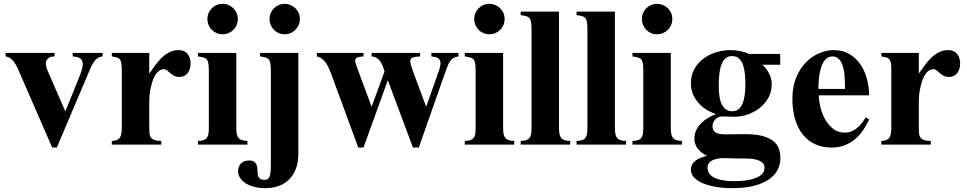

<svg xmlns="http://www.w3.org/2000/svg" viewBox="-20 -748 5002 993"><path d="M511.2 -456.1V-474.1H356V-456.1Q377.4 -455.1 389.6 -449Q401.9 -442.9 405.8 -430.9Q409.7 -418.9 406.5 -401.1Q403.3 -383.3 394 -359.9L317.9 -171.9L226.1 -382.8Q220.7 -395 218.3 -408.2Q215.8 -421.4 219.2 -431.9Q222.7 -442.4 232.7 -449.2Q242.7 -456.1 262.2 -456.1V-474.1H8.8V-456.1Q23.9 -454.6 35.6 -445.1Q47.4 -435.5 56.2 -422.4Q64.9 -409.2 71.3 -394.5Q77.6 -379.9 83 -368.2L250 15.1H273.9L434.1 -362.8Q441.9 -381.8 449.2 -398.2Q456.5 -414.6 465.1 -427Q473.6 -439.5 484.6 -447.3Q495.6 -455.1 511.2 -456.1Z M965.8 -419.9Q965.8 -449.2 950.2 -469Q934.6 -488.8 903.8 -488.8Q877 -488.8 855.2 -477.5Q833.5 -466.3 815.4 -448.5Q797.4 -430.7 782 -409.2Q766.6 -387.7 752 -367.2V-474.1H558.1V-456.1Q575.7 -453.6 585.9 -450.2Q596.2 -446.8 601.6 -438.5Q606.9 -430.2 608.4 -415.5Q609.9 -400.9 609.9 -377V-92.8Q609.9 -73.7 608.2 -60.1Q606.4 -46.4 600.8 -37.6Q595.2 -28.8 585 -24.2Q574.7 -19.5 558.1 -19V0H814V-19Q790.5 -19.5 778.1 -24.2Q765.6 -28.8 759.8 -37.6Q753.9 -46.4 752.9 -60.1Q752 -73.7 752 -92.8V-226.1Q752 -235.4 753.2 -251.2Q754.4 -267.1 757.8 -285.2Q761.2 -303.2 766.8 -322Q772.5 -340.8 780.8 -356Q789.1 -371.1 800.8 -380.6Q812.5 -390.1 828.1 -390.1Q836.9 -390.1 844.2 -383.8Q851.6 -377.4 859.9 -370.1Q868.2 -362.8 879.9 -356.4Q891.6 -350.1 909.2 -350.1Q922.4 -350.1 932.9 -355.5Q943.4 -360.8 950.7 -370.4Q958 -379.9 961.9 -392.6Q965.8 -405.3 965.8 -419.9Z M1210 -649.9Q1210 -666.5 1203.9 -680.7Q1197.8 -694.8 1187 -705.3Q1176.3 -715.8 1161.9 -721.9Q1147.5 -728 1130.9 -728Q1114.3 -728 1100.1 -721.9Q1085.9 -715.8 1075.4 -705.3Q1064.9 -694.8 1058.8 -680.7Q1052.7 -666.5 1052.7 -649.9Q1052.7 -633.3 1058.8 -618.9Q1064.9 -604.5 1075.4 -593.8Q1085.9 -583 1100.1 -576.9Q1114.3 -570.8 1130.9 -570.8Q1147.5 -570.8 1161.9 -576.9Q1176.3 -583 1187 -593.8Q1197.8 -604.5 1203.9 -618.9Q1210 -633.3 1210 -649.9ZM1259.8 0V-19Q1240.2 -19.5 1228.8 -24.2Q1217.3 -28.8 1211.4 -37.6Q1205.6 -46.4 1203.9 -60.1Q1202.1 -73.7 1202.1 -92.8V-474.1H1003.9V-456.1Q1022.5 -453.6 1033.7 -450.2Q1044.9 -446.8 1050.8 -438.5Q1056.6 -430.2 1058.3 -415.5Q1060.1 -400.9 1060.1 -377V-92.8Q1060.1 -73.7 1058.6 -60.1Q1057.1 -46.4 1051.5 -37.6Q1045.9 -28.8 1034.7 -24.2Q1023.4 -19.5 1003.9 -19V0Z M1530.8 -649.9Q1530.8 -666.5 1524.7 -680.7Q1518.6 -694.8 1507.8 -705.3Q1497.1 -715.8 1482.9 -721.9Q1468.8 -728 1452.1 -728Q1435.5 -728 1421.4 -721.9Q1407.2 -715.8 1396.7 -705.3Q1386.2 -694.8 1380.1 -680.7Q1374 -666.5 1374 -649.9Q1374 -633.3 1380.1 -618.9Q1386.2 -604.5 1396.7 -593.8Q1407.2 -583 1421.4 -576.9Q1435.5 -570.8 1452.1 -570.8Q1468.8 -570.8 1482.9 -576.9Q1497.1 -583 1507.8 -593.8Q1518.6 -604.5 1524.7 -618.9Q1530.8 -633.3 1530.8 -649.9ZM1522.9 46.9V-474.1H1325.2V-456.1Q1343.8 -453.6 1354.7 -450.2Q1365.7 -446.8 1371.6 -438.5Q1377.4 -430.2 1379.2 -415.5Q1380.9 -400.9 1380.9 -377V109.9Q1380.9 131.8 1378.9 145.8Q1377 159.7 1373 167.7Q1369.1 175.8 1362.5 179Q1356 182.1 1347.2 182.1Q1330.1 182.1 1321 172.6Q1312 163.1 1312 139.2Q1312 128.4 1310.5 118.2Q1309.1 107.9 1304.7 99.9Q1300.3 91.8 1291.5 86.9Q1282.7 82 1268.1 82Q1253.9 82 1243.2 86.4Q1232.4 90.8 1225.3 98.6Q1218.3 106.4 1214.6 116.5Q1210.9 126.5 1210.9 137.2Q1210.9 152.8 1219.7 168.7Q1228.5 184.6 1246.1 197Q1263.7 209.5 1290.5 217.3Q1317.4 225.1 1354 225.1Q1388.7 225.1 1419.4 214.6Q1450.2 204.1 1473.1 182.1Q1496.1 160.2 1509.5 126.7Q1522.9 93.3 1522.9 46.9Z M2351.1 -456.1V-474.1H2210.9V-456.1Q2231.4 -454.6 2242.2 -448.7Q2252.9 -442.9 2256.3 -433.3Q2259.8 -423.8 2257.3 -410.2Q2254.9 -396.5 2249 -379.9L2184.1 -195.8L2114.7 -382.8Q2106.4 -405.8 2103.3 -419.7Q2100.1 -433.6 2103.8 -441.4Q2107.4 -449.2 2119.1 -452.1Q2130.9 -455.1 2152.8 -456.1V-474.1H1901.9V-456.1Q1918.9 -454.6 1930.2 -446.8Q1941.4 -439 1948.5 -428Q1955.6 -417 1960.2 -404.1Q1964.8 -391.1 1968.8 -378.9L1901.9 -195.8L1825.7 -400.9Q1820.3 -416 1817.9 -426Q1815.4 -436 1818.4 -442.4Q1821.3 -448.7 1831.1 -451.9Q1840.8 -455.1 1859.9 -456.1V-474.1H1618.7V-456.1Q1635.3 -452.1 1647 -442.4Q1658.7 -432.6 1667.2 -420.2Q1675.8 -407.7 1681.6 -393.8Q1687.5 -379.9 1691.9 -368.2L1833 15.1H1859.9L1985.8 -333L2115.7 15.1H2146L2278.8 -362.8Q2286.6 -384.8 2293 -401.6Q2299.3 -418.5 2307.1 -429.9Q2314.9 -441.4 2325.2 -447.8Q2335.4 -454.1 2351.1 -456.1Z M2589.8 -649.9Q2589.8 -666.5 2583.7 -680.7Q2577.6 -694.8 2566.9 -705.3Q2556.2 -715.8 2541.7 -721.9Q2527.3 -728 2510.7 -728Q2494.1 -728 2480 -721.9Q2465.8 -715.8 2455.3 -705.3Q2444.8 -694.8 2438.7 -680.7Q2432.6 -666.5 2432.6 -649.9Q2432.6 -633.3 2438.7 -618.9Q2444.8 -604.5 2455.3 -593.8Q2465.8 -583 2480 -576.9Q2494.1 -570.8 2510.7 -570.8Q2527.3 -570.8 2541.7 -576.9Q2556.2 -583 2566.9 -593.8Q2577.6 -604.5 2583.7 -618.9Q2589.8 -633.3 2589.8 -649.9ZM2639.6 0V-19Q2620.1 -19.5 2608.6 -24.2Q2597.2 -28.8 2591.3 -37.6Q2585.4 -46.4 2583.7 -60.1Q2582 -73.7 2582 -92.8V-474.1H2383.8V-456.1Q2402.3 -453.6 2413.6 -450.2Q2424.8 -446.8 2430.7 -438.5Q2436.5 -430.2 2438.2 -415.5Q2439.9 -400.9 2439.9 -377V-92.8Q2439.9 -73.7 2438.5 -60.1Q2437 -46.4 2431.4 -37.6Q2425.8 -28.8 2414.6 -24.2Q2403.3 -19.5 2383.8 -19V0Z M2928.7 0V-19Q2909.2 -19.5 2897.7 -24.2Q2886.2 -28.8 2880.4 -37.6Q2874.5 -46.4 2872.8 -60.1Q2871.1 -73.7 2871.1 -92.8V-688H2672.9V-669.9Q2691.4 -667.5 2702.6 -664.1Q2713.9 -660.6 2719.7 -652.3Q2725.6 -644 2727.3 -629.4Q2729 -614.7 2729 -590.8V-92.8Q2729 -73.7 2727.5 -60.1Q2726.1 -46.4 2720.5 -37.6Q2714.8 -28.8 2703.6 -24.2Q2692.4 -19.5 2672.9 -19V0Z M3217.8 0V-19Q3198.2 -19.5 3186.8 -24.2Q3175.3 -28.8 3169.4 -37.6Q3163.6 -46.4 3161.9 -60.1Q3160.2 -73.7 3160.2 -92.8V-688H2961.9V-669.9Q2980.5 -667.5 2991.7 -664.1Q3002.9 -660.6 3008.8 -652.3Q3014.6 -644 3016.4 -629.4Q3018.1 -614.7 3018.1 -590.8V-92.8Q3018.1 -73.7 3016.6 -60.1Q3015.1 -46.4 3009.5 -37.6Q3003.9 -28.8 2992.7 -24.2Q2981.4 -19.5 2961.9 -19V0Z M3457 -649.9Q3457 -666.5 3450.9 -680.7Q3444.8 -694.8 3434.1 -705.3Q3423.3 -715.8 3408.9 -721.9Q3394.5 -728 3377.9 -728Q3361.3 -728 3347.2 -721.9Q3333 -715.8 3322.5 -705.3Q3312 -694.8 3305.9 -680.7Q3299.8 -666.5 3299.8 -649.9Q3299.8 -633.3 3305.9 -618.9Q3312 -604.5 3322.5 -593.8Q3333 -583 3347.2 -576.9Q3361.3 -570.8 3377.9 -570.8Q3394.5 -570.8 3408.9 -576.9Q3423.3 -583 3434.1 -593.8Q3444.8 -604.5 3450.9 -618.9Q3457 -633.3 3457 -649.9ZM3506.8 0V-19Q3487.3 -19.5 3475.8 -24.2Q3464.4 -28.8 3458.5 -37.6Q3452.6 -46.4 3450.9 -60.1Q3449.2 -73.7 3449.2 -92.8V-474.1H3251V-456.1Q3269.5 -453.6 3280.8 -450.2Q3292 -446.8 3297.9 -438.5Q3303.7 -430.2 3305.4 -415.5Q3307.1 -400.9 3307.1 -377V-92.8Q3307.1 -73.7 3305.7 -60.1Q3304.2 -46.4 3298.6 -37.6Q3293 -28.8 3281.7 -24.2Q3270.5 -19.5 3251 -19V0Z M4016.1 70.8Q4016.1 44.4 4008.3 21.5Q4000.5 -1.5 3979.5 -18.6Q3958.5 -35.6 3921.6 -45.2Q3884.8 -54.7 3826.2 -54.2L3735.8 -53.2Q3697.8 -52.2 3681.4 -62.7Q3665 -73.2 3665 -95.2Q3665 -105.5 3668.9 -114.7Q3672.9 -124 3679.9 -131.1Q3687 -138.2 3696.3 -142.1Q3705.6 -146 3716.3 -146Q3731 -146 3747.3 -145Q3763.7 -144 3776.9 -144Q3812 -144 3846.9 -156Q3881.8 -168 3909.4 -189.9Q3937 -211.9 3954.1 -242.7Q3971.2 -273.4 3971.2 -311Q3971.2 -344.2 3957 -369.6Q3942.9 -395 3922.9 -413.1H4015.1V-469.2H3855Q3847.7 -472.7 3836.7 -476.3Q3825.7 -480 3813 -482.7Q3800.3 -485.4 3785.9 -487.1Q3771.5 -488.8 3756.8 -488.8Q3717.3 -488.8 3680.7 -476.8Q3644 -464.8 3615.7 -442.9Q3587.4 -420.9 3570.3 -389.4Q3553.2 -357.9 3553.2 -318.8Q3553.2 -281.7 3567.1 -253.9Q3581.1 -226.1 3601.1 -206.5Q3621.1 -187 3643.6 -175Q3666 -163.1 3683.1 -158.2Q3663.6 -150.9 3643.6 -139.2Q3623.5 -127.4 3607.4 -111.8Q3591.3 -96.2 3581.3 -75.9Q3571.3 -55.7 3571.3 -30.8Q3571.3 -14.6 3576.4 -1.2Q3581.5 12.2 3590.6 23.2Q3599.6 34.2 3611.3 42.7Q3623 51.3 3636.2 58.1Q3618.7 62.5 3603.5 68.4Q3588.4 74.2 3577.1 82.8Q3565.9 91.3 3559.6 103Q3553.2 114.7 3553.2 130.9Q3553.2 151.4 3568.6 168.7Q3584 186 3612.1 198.5Q3640.1 210.9 3679.7 218Q3719.2 225.1 3768.1 225.1Q3835.4 225.1 3882.6 212.2Q3929.7 199.2 3959.2 178Q3988.8 156.7 4002.4 128.9Q4016.1 101.1 4016.1 70.8ZM3835 -310.1Q3835 -281.2 3831.5 -256.1Q3828.1 -231 3820.3 -212.4Q3812.5 -193.8 3799.6 -183.3Q3786.6 -172.9 3767.1 -172.9Q3743.7 -172.9 3730 -185.5Q3716.3 -198.2 3709 -217.8Q3701.7 -237.3 3699.5 -261.2Q3697.3 -285.2 3697.3 -307.1Q3697.3 -336.9 3700.2 -364.3Q3703.1 -391.6 3710.7 -412.6Q3718.3 -433.6 3731.7 -445.8Q3745.1 -458 3766.1 -458Q3789.6 -458 3803.5 -443.8Q3817.4 -429.7 3824.2 -407.7Q3831.1 -385.7 3833 -359.6Q3835 -333.5 3835 -310.1ZM3934.1 119.1Q3934.1 140.6 3919.2 154.1Q3904.3 167.5 3881.3 175.3Q3858.4 183.1 3831.3 186Q3804.2 189 3779.3 189Q3738.8 189 3711.7 183.1Q3684.6 177.2 3668.5 167.5Q3652.3 157.7 3645.8 144.8Q3639.2 131.8 3639.2 117.2Q3639.2 106.9 3644.8 97.9Q3650.4 88.9 3662.1 82.3Q3673.8 75.7 3692.1 72.3Q3710.4 68.8 3735.8 69.8Q3763.2 71.3 3787.6 71.5Q3812 71.8 3824.2 71.8Q3827.1 71.8 3836.4 71.8Q3845.7 71.8 3857.9 72.5Q3870.1 73.2 3883.5 75.9Q3897 78.6 3908.2 83.7Q3919.4 88.9 3926.8 97.4Q3934.1 106 3934.1 119.1Z M4475.1 -129.9 4458 -141.1Q4449.2 -127.4 4438.7 -113.5Q4428.2 -99.6 4415 -88.1Q4401.9 -76.7 4385.7 -69.3Q4369.6 -62 4350.1 -62Q4315.4 -62 4290.3 -81.1Q4265.1 -100.1 4248.5 -128.9Q4231.9 -157.7 4223.6 -191.4Q4215.3 -225.1 4214.8 -254.9H4475.1Q4475.1 -296.9 4464.1 -338.6Q4453.1 -380.4 4430.7 -413.8Q4408.2 -447.3 4373.8 -468Q4339.4 -488.8 4292 -488.8Q4255.4 -488.8 4217.3 -472.9Q4179.2 -457 4148.2 -425.5Q4117.2 -394 4097.7 -346.9Q4078.1 -299.8 4078.1 -236.8Q4078.1 -179.2 4091.8 -132.6Q4105.5 -85.9 4131.3 -53.2Q4157.2 -20.5 4194.6 -2.7Q4231.9 15.1 4279.3 15.1Q4324.2 15.1 4356.4 0.2Q4388.7 -14.6 4411.6 -36.6Q4434.6 -58.6 4449.7 -83.7Q4464.8 -108.9 4475.1 -129.9ZM4350.1 -288.1H4212.9Q4212.9 -301.8 4213.6 -319.6Q4214.4 -337.4 4217 -356Q4219.7 -374.5 4224.6 -392.6Q4229.5 -410.6 4237.5 -424.8Q4245.6 -439 4257.6 -447.5Q4269.5 -456.1 4286.1 -456.1Q4302.2 -456.1 4313.2 -447.5Q4324.2 -439 4331.3 -425Q4338.4 -411.1 4342.3 -393.3Q4346.2 -375.5 4347.9 -356.7Q4349.6 -337.9 4349.9 -320.1Q4350.1 -302.2 4350.1 -288.1Z M4945.8 -419.9Q4945.8 -449.2 4930.2 -469Q4914.6 -488.8 4883.8 -488.8Q4856.9 -488.8 4835.2 -477.5Q4813.5 -466.3 4795.4 -448.5Q4777.3 -430.7 4762 -409.2Q4746.6 -387.7 4731.9 -367.2V-474.1H4538.1V-456.1Q4555.7 -453.6 4565.9 -450.2Q4576.2 -446.8 4581.5 -438.5Q4586.9 -430.2 4588.4 -415.5Q4589.8 -400.9 4589.8 -377V-92.8Q4589.8 -73.7 4588.1 -60.1Q4586.4 -46.4 4580.8 -37.6Q4575.2 -28.8 4564.9 -24.2Q4554.7 -19.5 4538.1 -19V0H4793.9V-19Q4770.5 -19.5 4758.1 -24.2Q4745.6 -28.8 4739.7 -37.6Q4733.9 -46.4 4732.9 -60.1Q4731.9 -73.7 4731.9 -92.8V-226.1Q4731.9 -235.4 4733.2 -251.2Q4734.4 -267.1 4737.8 -285.2Q4741.2 -303.2 4746.8 -322Q4752.4 -340.8 4760.7 -356Q4769 -371.1 4780.8 -380.6Q4792.5 -390.1 4808.1 -390.1Q4816.9 -390.1 4824.2 -383.8Q4831.5 -377.4 4839.8 -370.1Q4848.1 -362.8 4859.9 -356.4Q4871.6 -350.1 4889.2 -350.1Q4902.3 -350.1 4912.8 -355.5Q4923.3 -360.8 4930.7 -370.4Q4938 -379.9 4941.9 -392.6Q4945.8 -405.3 4945.8 -419.9Z"/></svg>

Font: Galatia SIL
Style: Bold
Weight: 700
Designer: Development by SIL's NRSI team
Version: Version 2.1